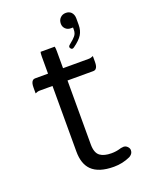

<svg xmlns="http://www.w3.org/2000/svg" viewBox="-136 -776 644 845"><g transform="rotate(-20 186.5 -353.5)"><path d="M117.7 -585.4Q115.7 -579.1 115.7 -563.5V-483.9H56.6Q47.4 -483.9 43 -479Q34.7 -471.2 34.7 -448.2V-420.9Q45.4 -426.3 56.6 -426.3H115.7V-119.1Q115.7 -61.5 145 -32.2Q177.7 0.5 249 0.5Q289.6 0.5 325.7 -16.1Q339.4 -23.9 342.3 -35.2Q343.3 -38.1 343.3 -43Q343.3 -52.2 335.4 -60.1Q327.6 -67.9 317.4 -67.9Q312 -67.9 304.7 -66.4Q302.2 -65.4 299.8 -64.9Q280.3 -59.1 258.8 -59.1Q224.1 -59.1 205.6 -72.8Q186 -87.4 186 -127V-426.3H305.7Q314.9 -426.3 319.3 -431.2Q327.6 -439 327.6 -461.9V-489.3Q316.9 -483.9 305.7 -483.9H186V-563.5Q186 -577.6 184.1 -585.4ZM244.1 -564.5Q243.7 -563.5 243.7 -561.5Q243.7 -557.6 247.3 -554Q251 -550.3 252.9 -550.3Q258.8 -550.3 263.2 -554.2Q292 -574.7 304.2 -594.2Q315.9 -613.3 315.9 -639.6V-669.9Q315.9 -688 305.2 -699.2Q295.4 -708.5 280.3 -708.5Q264.2 -708.5 253.9 -697.8Q243.7 -687.5 243.7 -670.9Q243.7 -656.7 253.4 -647Q263.2 -637.2 278.3 -637.2H288.6V-627Q288.6 -609.4 278.8 -598.1Q271 -588.4 252.4 -573.7Q245.1 -568.4 244.1 -564.5Z"/></g></svg>

Font: YuPearl-ExtraLight
Style: ExtraLight
Weight: 200
Designer: Max Yao
Foundry: Max-Everyday
Version: Version 1.011; ttfautohint (v1.8.3)